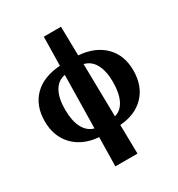

<svg xmlns="http://www.w3.org/2000/svg" viewBox="-224 -906 1186 1277"><g transform="rotate(-30 369.0 -267.5)"><path d="M286 225 290 3Q212 -3 153 -37.5Q94 -72 61.5 -131Q29 -190 29 -269Q29 -387 99.5 -458.5Q170 -530 301 -539L305 -760H437L441 -538Q567 -528 638 -456.5Q709 -385 709 -269Q709 -150 640.5 -78Q572 -6 452 3L456 225ZM185 -269Q185 -183 212.5 -130Q240 -77 292 -63L299 -470Q242 -459 213.5 -407Q185 -355 185 -269ZM553 -269Q553 -353 525 -405Q497 -457 443 -470L450 -65Q500 -78 526.5 -131Q553 -184 553 -269Z"/></g></svg>

Font: Noto Serif ExtraCondensed Black
Style: Regular
Weight: 900
Width: 2
Designer: Monotype Design Team
Foundry: Monotype Imaging Inc.
Version: Version 2.015; ttfautohint (v1.8.4.7-5d5b)